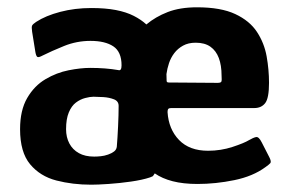

<svg xmlns="http://www.w3.org/2000/svg" viewBox="-20 -499 794 526"><path d="M230 7Q179 7 134.5 -4.5Q90 -16 62.5 -49Q35 -82 35 -145Q35 -197 54.5 -230.5Q74 -264 104.5 -282Q135 -300 168 -306.5Q201 -313 227 -313Q248 -313 267.5 -311.5Q287 -310 304 -307Q313 -304 313 -320Q313 -357 290.5 -372Q268 -387 228 -387Q190 -387 155.5 -373Q121 -359 97 -347Q86 -341 82.5 -343Q79 -345 77 -356Q75 -370 72.5 -384Q70 -398 68 -412Q66 -425 68 -429Q70 -433 79 -439Q105 -456 145 -466.5Q185 -477 230 -477Q269 -477 297.5 -471.5Q326 -466 346.5 -455.5Q367 -445 381 -432Q406 -453 439.5 -466Q473 -479 520 -479Q585 -479 624.5 -460.5Q664 -442 684 -411.5Q704 -381 710.5 -344.5Q717 -308 717 -272Q717 -230 706.5 -216.5Q696 -203 677 -203Q620 -203 562.5 -203Q505 -203 449 -203Q443 -203 441 -200.5Q439 -198 439 -192Q442 -145 470.5 -115.5Q499 -86 550 -86Q585 -86 617 -96.5Q649 -107 662 -115Q674 -122 681.5 -123.5Q689 -125 697 -109L718 -68Q724 -56 720.5 -52Q717 -48 707 -41Q673 -16 622 -5.5Q571 5 521 5Q482 5 453 -2.5Q424 -10 404 -24Q403 -23 402 -21Q401 -19 400 -18Q399 -16 397 -15.5Q395 -15 391 -13Q370 -6 338.5 -1.5Q307 3 277 5Q247 7 230 7ZM305 -209Q305 -222 292 -227Q279 -232 263 -233Q247 -234 236 -234Q227 -234 213.5 -230.5Q200 -227 188 -218Q176 -209 168.5 -191Q161 -173 161 -145Q161 -123 170 -106Q179 -89 196 -79.5Q213 -70 238 -70Q246 -70 256 -71Q266 -72 276 -75.5Q286 -79 292.5 -84Q299 -89 300 -97Q302 -121 303.5 -153Q305 -185 305 -209ZM576 -272Q585 -272 586.5 -275.5Q588 -279 587 -292Q587 -320 579.5 -340Q572 -360 556.5 -371Q541 -382 516 -382Q496 -382 481.5 -374Q467 -366 457.5 -353.5Q448 -341 443 -326Q438 -311 436 -296Q436 -281 436.5 -277Q437 -273 442 -273Q475 -273 509 -272.5Q543 -272 576 -272Z"/></svg>

Font: Glory Thin
Style: Bold
Weight: 700
Version: Version 1.011